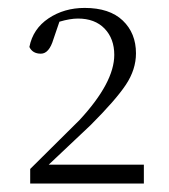

<svg xmlns="http://www.w3.org/2000/svg" viewBox="-20 -918 417 475"><path d="M100.6 -510.7H335.9V-463.9H54.7V-500L176.8 -621.1Q262.7 -713.9 262.7 -782.2Q262.7 -822.3 238.8 -847.2Q214.8 -872.1 172.9 -872.1Q153.3 -872.1 127 -864.3L112.3 -821.3Q101.6 -785.2 81.1 -785.2Q60.5 -785.2 52.7 -801.8Q61.5 -846.7 100.1 -872.6Q138.7 -898.4 189.5 -898.4Q251 -898.4 283.7 -867.2Q316.4 -835.9 316.4 -786.1Q316.4 -746.1 291.5 -708.5Q266.6 -670.9 204.1 -608.4Z"/></svg>

Font: GenYoMin TW TTF ExtraLight
Style: Regular
Weight: 250
Version: Version 1.300